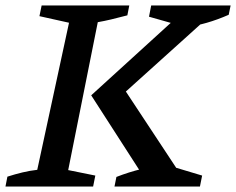

<svg xmlns="http://www.w3.org/2000/svg" viewBox="-29 -681 862 701"><path d="M-9 0 -2 -36Q26 -45 53 -51.5Q80 -58 107 -61L223 -598L115 -622L123 -661H443L436 -625Q402 -616 376.5 -610Q351 -604 328 -600L220 -60L319 -40L311 0ZM389 0 396 -35Q442 -53 488 -64Q534 -75 579 -79L709 -40L701 0ZM649 -582 515 -620 523 -661H813L806 -627Q724 -591 649 -582ZM739 -650 737 -623 393 -313 404 -387 635 -37 623 -10H512L304 -333L652 -650Z"/></svg>

Font: Piazzolla Thin SemiBold
Style: Italic
Weight: 600
Italic angle: -11.3°
Version: Version 2.005